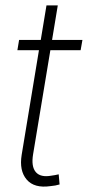

<svg xmlns="http://www.w3.org/2000/svg" viewBox="-20 -696 330 722"><path d="M290 -545.9 283.2 -507.3H169.4L104.5 -116.2Q96.7 -69.8 114.7 -48.8Q132.8 -27.8 174.3 -35.6Q186.5 -37.1 200.7 -40.5L204.1 -2.4Q188.5 2.4 169.9 3.9Q108.9 12.7 80.3 -20.8Q51.8 -54.2 61.5 -113.8L126.5 -507.3H45.4L51.8 -545.9H133.3L154.8 -675.8H197.3L175.8 -545.9Z"/></svg>

Font: Inter Extra Light
Style: Italic
Weight: 200
Italic angle: -9.39999°
Designer: Rasmus Andersson
Foundry: rsms
Version: Version 4.000;git-3c8e0fc